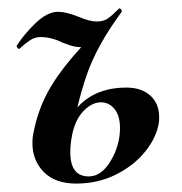

<svg xmlns="http://www.w3.org/2000/svg" viewBox="-20 -423 433 456"><path d="M57 -83Q57 -97 60 -110Q70 -160 92 -201.5Q114 -243 153 -288.5Q192 -334 262 -402L269 -395Q210 -315 186 -245Q162 -175 151 -101Q147 -81 147 -61Q147 -4 191 -4Q221 -4 243 -41Q265 -78 265 -119Q265 -148 252 -164Q239 -180 220 -180Q198 -180 178 -159Q158 -138 151 -101L135 -102Q143 -155 182 -185Q221 -215 280 -215Q316 -215 337 -196Q358 -177 358 -145Q358 -135 357 -130Q351 -95 324 -62Q297 -29 254.5 -8Q212 13 161 13Q111 13 84 -14.5Q57 -42 57 -83ZM25 -307Q23 -307 21 -310Q19 -313 20 -315Q38 -343 65.5 -369Q93 -395 118 -395Q137 -395 167 -383Q193 -372 209 -372Q226 -372 236 -379Q246 -386 262 -402Q262 -403 264 -403Q266 -403 268 -400Q270 -397 269 -395Q240 -352 216.5 -331.5Q193 -311 173 -311Q158 -311 144.5 -316Q131 -321 128 -322Q102 -335 76 -335Q63 -335 51.5 -327.5Q40 -320 27 -308Q27 -307 25 -307Z"/></svg>

Font: Cormorant Infant
Style: Bold Italic
Weight: 700
Italic angle: -10°
Designer: Christian Thalmann (Catharsis Fonts)
Foundry: Catharsis Fonts
Version: Version 4.000